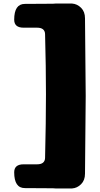

<svg xmlns="http://www.w3.org/2000/svg" viewBox="-20 -884 563 1082"><path d="M459 -781 463 -343 459 95Q459 132 437 154Q415 176 386 178H293L279 177L120 176Q60 176 60 87Q60 42 113 42H189Q232 42 234 7Q239 -200 239 -352.5Q239 -505 234 -693Q232 -728 189 -728H113Q60 -728 60 -773Q60 -862 120 -862L279 -863L293 -864H386Q415 -862 437 -840Q459 -818 459 -781Z"/></svg>

Font: Chango
Style: Regular
Weight: 400
Designer: Manuel Lupez
Foundry: Fontstage
Version: Version 1.001